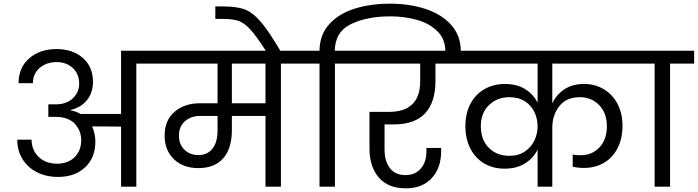

<svg xmlns="http://www.w3.org/2000/svg" viewBox="-20 -1016 3798 1045"><path d="M854 -740V-670H722V0H639V-327L481 -328Q499 -289 499 -246Q499 -158 443.5 -105.5Q388 -53 296 -53Q232 -53 181.5 -78.5Q131 -104 102.5 -150Q74 -196 74 -256H152Q152 -199 190.5 -162Q229 -125 290 -125Q350 -125 386 -160.5Q422 -196 422 -253Q422 -296 399 -328H396L395 -334Q358 -380 282 -380H243V-448H282Q343 -448 377 -481.5Q411 -515 411 -560Q411 -614 376 -646Q341 -678 288 -678Q233 -678 196 -646.5Q159 -615 159 -563H81Q81 -648 139 -698.5Q197 -749 288 -749Q376 -749 431 -700.5Q486 -652 486 -571Q486 -513 454.5 -472.5Q423 -432 364 -417V-415Q392 -411 418 -396H639V-740Z M1640 -670H1509V0H1425V-385H1242V-308Q1242 -208 1195 -154.5Q1148 -101 1060 -101Q977 -101 926.5 -149.5Q876 -198 876 -278Q876 -361 930 -407.5Q984 -454 1069 -454H1164V-670H801V-740H1640ZM1425 -670H1242V-454H1425ZM1164 -385H1071Q1019 -385 986.5 -356Q954 -327 954 -278Q954 -230 984 -201Q1014 -172 1060 -172Q1109 -172 1136.5 -207Q1164 -242 1164 -304Z M1429 -736Q1377 -818 1343.5 -854.5Q1310 -891 1279 -902Q1248 -913 1194 -913H1152V-981H1193Q1266 -981 1309 -966Q1352 -951 1397 -900Q1442 -849 1508 -736Z M2104 -996Q2208 -996 2295.5 -967.5Q2383 -939 2435.5 -880.5Q2488 -822 2488 -737V-720H2404V-736Q2404 -804 2359.5 -847Q2315 -890 2247 -908.5Q2179 -927 2104 -927Q1979 -927 1891.5 -885.5Q1804 -844 1802 -740H1934V-670H1803V0H1719V-670H1587V-740H1719Q1720 -828 1773 -885.5Q1826 -943 1912 -969.5Q1998 -996 2104 -996Z M2073 -339V-202Q2073 -139 2102 -101Q2131 -63 2187 -63Q2240 -63 2270.5 -98.5Q2301 -134 2301 -192V-211H2381V-194Q2381 -101 2329.5 -46Q2278 9 2189 9Q2092 9 2041.5 -50Q1991 -109 1991 -207V-407H2096Q2267 -407 2267 -574V-670H1881V-740H2470V-670H2350V-574Q2350 -460 2294 -399.5Q2238 -339 2124 -339Z M2986 -670V-453Q3008 -501 3052 -530Q3096 -559 3159 -559Q3219 -559 3267 -530Q3315 -501 3341.5 -449.5Q3368 -398 3368 -332Q3368 -261 3341 -209Q3314 -157 3266.5 -129.5Q3219 -102 3159 -102Q3122 -102 3097 -109V-175Q3113 -171 3139 -171Q3202 -171 3242.5 -213.5Q3283 -256 3283 -330Q3283 -401 3241 -444Q3199 -487 3136 -487Q3062 -487 3024 -438Q2986 -389 2986 -322V0H2906V-202Q2883 -155 2837.5 -126.5Q2792 -98 2726 -98Q2664 -98 2615.5 -126.5Q2567 -155 2540 -207.5Q2513 -260 2513 -330Q2513 -399 2540.5 -451Q2568 -503 2617 -531Q2666 -559 2729 -559Q2793 -559 2838 -531Q2883 -503 2906 -457V-670H2416V-740H3464V-670ZM2752 -168Q2803 -168 2837.5 -192Q2872 -216 2889 -252.5Q2906 -289 2906 -328Q2906 -368 2889.5 -404.5Q2873 -441 2838 -464Q2803 -487 2752 -487Q2686 -487 2641.5 -444Q2597 -401 2597 -330Q2597 -255 2640.5 -211.5Q2684 -168 2752 -168Z M3543 0V-670H3411V-740H3758V-670H3627V0Z"/></svg>

Font: Fz Poppins
Style: Regular
Weight: 400
Designer: Ninad Kale (Devanagari), Jonny Pinhorn (Latin)
Foundry: Indian Type Foundry
Version: Vit hóa bi Vntype.Com & FontZin.Com